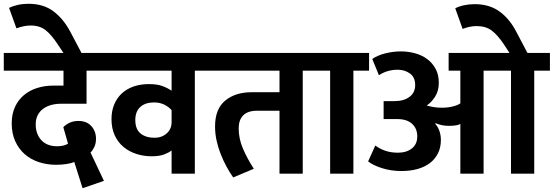

<svg xmlns="http://www.w3.org/2000/svg" viewBox="-30 -919 2930 1016"><path d="M478 -185Q478 -159 468.5 -140Q459 -121 449 -112L520 38L407 77L363 -62Q348 -55 322 -51Q296 -47 267 -47Q219 -47 176 -61Q133 -75 101 -103Q69 -131 50.5 -172Q32 -213 32 -266Q32 -316 49.5 -353.5Q67 -391 97 -416Q127 -441 167 -453.5Q207 -466 252 -466H306V-545H-10V-639H551V-545H428V-370H292Q265 -370 241 -363.5Q217 -357 198.5 -343.5Q180 -330 169.5 -309.5Q159 -289 159 -261Q159 -231 168.5 -209Q178 -187 193.5 -172.5Q209 -158 229.5 -151.5Q250 -145 272 -145Q291 -145 306.5 -149Q322 -153 330 -159L305 -246Q318 -260 338.5 -269.5Q359 -279 385 -279Q429 -279 453.5 -251.5Q478 -224 478 -185Z M18 -877Q37 -887 64 -893Q91 -899 121 -899Q200 -899 253 -859Q306 -819 342 -751L418 -607H327L277 -682Q244 -733 212.5 -758.5Q181 -784 132 -784Q112 -784 92.5 -779.5Q73 -775 57 -769Z M758 -474Q801 -474 828.5 -464Q856 -454 878 -439V-545H518V-639H1083V-545H1001V0H878V-123Q867 -113 840.5 -102.5Q814 -92 772 -92Q730 -92 691.5 -104.5Q653 -117 623.5 -141.5Q594 -166 577 -203Q560 -240 560 -289Q560 -332 574.5 -366.5Q589 -401 615 -425Q641 -449 677.5 -461.5Q714 -474 758 -474ZM878 -336Q864 -353 840 -365Q816 -377 785 -377Q739 -377 712.5 -353Q686 -329 686 -284Q686 -235 714 -212.5Q742 -190 788 -190Q826 -190 852 -213Q878 -236 878 -272Z M1330 -333Q1281 -333 1257 -308.5Q1233 -284 1233 -240Q1233 -186 1255 -134Q1277 -82 1313 -26L1204 20Q1185 -7 1168 -38.5Q1151 -70 1137.5 -104.5Q1124 -139 1116 -175.5Q1108 -212 1108 -250Q1108 -342 1161.5 -386.5Q1215 -431 1302 -431H1449V-545H1063V-639H1655V-545H1572V0H1449V-333Z M1717 -545H1635V-639H1923V-545H1840V0H1717Z M1940 -607Q1967 -626 2008.5 -636.5Q2050 -647 2091 -647Q2130 -647 2166.5 -637Q2203 -627 2230.5 -606.5Q2258 -586 2275 -555Q2292 -524 2292 -481Q2292 -437 2271.5 -406Q2251 -375 2228 -361Q2243 -356 2263.5 -352.5Q2284 -349 2307 -349Q2339 -349 2365.5 -355.5Q2392 -362 2406 -372V-545H2344V-639H2666L2638 -682Q2604 -733 2572.5 -757Q2541 -781 2492 -781Q2472 -781 2452.5 -776.5Q2433 -772 2418 -766L2379 -875Q2397 -885 2424.5 -891Q2452 -897 2482 -897Q2560 -897 2613.5 -858Q2667 -819 2702 -751L2761 -639H2880V-545H2797V0H2674V-545H2529V0H2406V-263Q2398 -258 2381.5 -255.5Q2365 -253 2345 -253Q2326 -253 2309 -256.5Q2292 -260 2275 -267L2273 -264Q2287 -249 2295 -226.5Q2303 -204 2303 -178Q2303 -139 2288 -108.5Q2273 -78 2246 -57Q2219 -36 2180.5 -25Q2142 -14 2094 -14Q2040 -14 1992 -29Q1944 -44 1918 -65L1956 -149Q1980 -131 2009.5 -121Q2039 -111 2076 -111Q2121 -111 2149.5 -133.5Q2178 -156 2178 -197Q2178 -239 2150.5 -264Q2123 -289 2071 -289H2000V-384H2059Q2107 -384 2137 -406.5Q2167 -429 2167 -469Q2167 -510 2139.5 -530Q2112 -550 2074 -550Q2048 -550 2023 -543Q1998 -536 1975 -521Z"/></svg>

Font: Ek Mukta
Style: Bold
Weight: 700
Designer: Girish Dalvi and Yashodeep Gholap
Foundry: Ek Type
Version: Version 2.538;PS 1.002;hotconv 16.6.51;makeotf.lib2.5.65220;